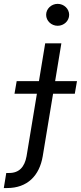

<svg xmlns="http://www.w3.org/2000/svg" viewBox="-112 -770 419 995"><path d="M122.2 -545.5 89.8 -349.4H-25.6L-36.9 -284.1H79.2L25.6 39.8C15.6 95.2 -12.8 126.4 -63.9 126.4H-79.5L-92.3 204.5H-75.3C29.8 204.5 92.3 140.6 109.4 39.8L163 -284.1H275.6L286.9 -349.4H173.7L206 -545.5ZM127.1 -693.2C127.1 -661.9 154.1 -636.4 186.8 -636.4C219.5 -636.4 246.4 -661.9 246.4 -693.2C246.4 -724.4 219.5 -750 186.8 -750C154.1 -750 127.1 -724.4 127.1 -693.2Z"/></svg>

Font: Magic Ui Pro
Style: Italic
Weight: 400
Italic angle: -9.39999°
Designer: Stefan Endress, Andreas Faust
Version: Version 1.000;FEAKit 1.0